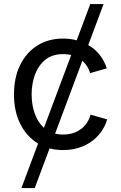

<svg xmlns="http://www.w3.org/2000/svg" viewBox="-20 -748 611 972"><path d="M88.4 204.1 437 -727.5H504.4L155.8 204.1ZM299.3 11.7Q225.1 11.7 169.2 -23.4Q113.3 -58.6 82 -122.1Q50.8 -185.5 50.8 -269.5Q50.8 -355 82 -418.7Q113.3 -482.4 169.2 -517.6Q225.1 -552.7 299.3 -552.7Q338.9 -552.7 374 -542.5Q409.2 -532.2 438.2 -512.9Q467.3 -493.7 488.3 -465.6Q509.3 -437.5 520.5 -401.9L436 -377.9Q430.2 -398.9 418 -416.5Q405.8 -434.1 388.4 -447Q371.1 -460 348.6 -467Q326.2 -474.1 299.3 -474.1Q244.6 -474.1 209.5 -445.6Q174.3 -417 157.2 -370.6Q140.1 -324.2 140.1 -269.5Q140.1 -215.8 157.2 -169.7Q174.3 -123.5 209.5 -95.2Q244.6 -66.9 299.3 -66.9Q326.7 -66.9 349.6 -74.2Q372.6 -81.5 390.4 -95Q408.2 -108.4 420.4 -127Q432.6 -145.5 438.5 -167.5L522.5 -143.6Q511.7 -106.9 490.5 -78.4Q469.2 -49.8 439.9 -29.5Q410.6 -9.3 375 1.2Q339.4 11.7 299.3 11.7Z"/></svg>

Font: Adwaita Sans
Style: Regular
Weight: 400
Designer: Rasmus Andersson
Foundry: rsms
Version: Version 4.001;git-9221beed3